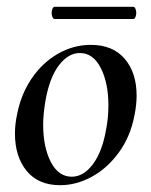

<svg xmlns="http://www.w3.org/2000/svg" viewBox="-20 -531 445 565"><path d="M24 -138Q24 -165 30 -193Q41 -252 72.5 -299Q104 -346 150 -372.5Q196 -399 247 -399Q312 -399 347 -358Q382 -317 382 -250Q382 -223 376 -193Q364 -129 329.5 -82Q295 -35 249.5 -10.5Q204 14 157 14Q93 14 58.5 -28Q24 -70 24 -138ZM292 -149Q299 -183 299 -221Q299 -287 276.5 -331Q254 -375 215 -375Q181 -375 153.5 -339Q126 -303 114 -236Q107 -194 107 -165Q107 -98 129.5 -54.5Q152 -11 191 -11Q226 -11 253.5 -48Q281 -85 292 -149ZM132 -493Q132 -500 134.5 -505.5Q137 -511 141 -511H372Q376 -511 378.5 -505.5Q381 -500 381 -493Q381 -486 378.5 -480.5Q376 -475 372 -475H141Q137 -475 134.5 -480.5Q132 -486 132 -493Z"/></svg>

Font: Cormorant Garamond SemiBold
Style: Italic
Weight: 600
Italic angle: -10°
Designer: Christian Thalmann (Catharsis Fonts)
Foundry: Catharsis Fonts
Version: Version 4.000